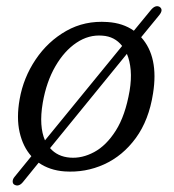

<svg xmlns="http://www.w3.org/2000/svg" viewBox="-20 -532 548 606"><path d="M25.5 51Q20 48 20 40.5Q20 33 26.5 25.5L79 -39Q52.5 -68.5 42 -114.2Q31.5 -160 42 -219Q54 -287 92.5 -344.2Q131 -401.5 189.2 -434.5Q247.5 -467.5 319 -462.5Q368 -459.5 402.5 -435L455.5 -499.5Q470 -517.5 483.5 -510.5Q497 -501.5 482 -483.5L425.5 -414.5Q481.5 -352.5 463 -237Q450 -153 408.8 -96.5Q367.5 -40 308.5 -13.2Q249.5 13.5 183.5 9Q136.5 5.5 102 -18.5L52.5 42.5Q39.5 58.5 25.5 51ZM115 -208Q108.5 -170 110.5 -140.2Q112.5 -110.5 122 -89L365.5 -387Q342 -417 303 -419.5Q260 -423 221.5 -397.2Q183 -371.5 154.8 -322.8Q126.5 -274 115 -208ZM201 -34.5Q239 -31.5 277.2 -52Q315.5 -72.5 345.5 -119.8Q375.5 -167 389 -245Q395 -281 392.5 -310.5Q390 -340 380.5 -362L138 -64.5Q161.5 -37.5 201 -34.5Z"/></svg>

Font: Fraunces 9pt S100 Light
Style: Italic
Weight: 300
Italic angle: -16°
Version: Version 1.000; ttfautohint (v1.8.3)